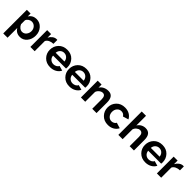

<svg xmlns="http://www.w3.org/2000/svg" viewBox="366 -2377 4238 4238"><g transform="rotate(45 2485.0 -258.5)"><path d="M195 -92V213H61V-524H178V-434Q241 -533 359 -533Q464 -533 534 -454Q604 -375 604 -263Q604 -147 539 -68.5Q474 10 375 10Q253 10 195 -92ZM467 -263Q467 -329 425.5 -374Q384 -419 322 -419Q283 -419 245.5 -394Q208 -369 195 -331V-208Q213 -163 250.5 -133.5Q288 -104 330 -104Q389 -104 428 -151.5Q467 -199 467 -263Z M1007 -408Q945 -407 897.5 -383.5Q850 -360 829 -317V0H695V-524H818V-412Q846 -465 889 -497Q932 -529 980 -531Q1001 -531 1007 -530Z M1318 10Q1195 10 1118.5 -68.5Q1042 -147 1042 -259Q1042 -374 1118 -453.5Q1194 -533 1319 -533Q1443 -533 1517.5 -454Q1592 -375 1592 -264Q1592 -236 1589 -219H1184Q1189 -159 1229 -123.5Q1269 -88 1323 -88Q1364 -88 1399.5 -107.5Q1435 -127 1447 -159L1562 -127Q1533 -65 1468 -27.5Q1403 10 1318 10ZM1181 -304H1455Q1449 -363 1410.5 -399.5Q1372 -436 1317 -436Q1263 -436 1224.5 -399.5Q1186 -363 1181 -304Z M1917 10Q1794 10 1717.5 -68.5Q1641 -147 1641 -259Q1641 -374 1717 -453.5Q1793 -533 1918 -533Q2042 -533 2116.5 -454Q2191 -375 2191 -264Q2191 -236 2188 -219H1783Q1788 -159 1828 -123.5Q1868 -88 1922 -88Q1963 -88 1998.5 -107.5Q2034 -127 2046 -159L2161 -127Q2132 -65 2067 -27.5Q2002 10 1917 10ZM1780 -304H2054Q2048 -363 2009.5 -399.5Q1971 -436 1916 -436Q1862 -436 1823.5 -399.5Q1785 -363 1780 -304Z M2760 0H2626V-294Q2626 -415 2543 -415Q2502 -415 2462 -383.5Q2422 -352 2407 -306V0H2273V-524H2394V-427Q2423 -477 2478.5 -505Q2534 -533 2602 -533Q2760 -533 2760 -327Z M3121 10Q2997 10 2920.5 -69.5Q2844 -149 2844 -262Q2844 -375 2920 -454Q2996 -533 3120 -533Q3203 -533 3264.5 -497Q3326 -461 3357 -399L3226 -359Q3191 -419 3119 -419Q3061 -419 3021.5 -375Q2982 -331 2982 -262Q2982 -194 3022 -149Q3062 -104 3119 -104Q3155 -104 3185.5 -121.5Q3216 -139 3228 -166L3359 -126Q3331 -65 3268 -27.5Q3205 10 3121 10Z M3928 0H3794V-294Q3794 -415 3706 -415Q3668 -415 3629 -384Q3590 -353 3575 -306V0H3441V-730H3575V-427Q3604 -477 3654 -505Q3704 -533 3763 -533Q3928 -533 3928 -327Z M4288 10Q4165 10 4088.5 -68.5Q4012 -147 4012 -259Q4012 -374 4088 -453.5Q4164 -533 4289 -533Q4413 -533 4487.5 -454Q4562 -375 4562 -264Q4562 -236 4559 -219H4154Q4159 -159 4199 -123.5Q4239 -88 4293 -88Q4334 -88 4369.5 -107.5Q4405 -127 4417 -159L4532 -127Q4503 -65 4438 -27.5Q4373 10 4288 10ZM4151 -304H4425Q4419 -363 4380.5 -399.5Q4342 -436 4287 -436Q4233 -436 4194.5 -399.5Q4156 -363 4151 -304Z M4956 -408Q4894 -407 4846.5 -383.5Q4799 -360 4778 -317V0H4644V-524H4767V-412Q4795 -465 4838 -497Q4881 -529 4929 -531Q4950 -531 4956 -530Z"/></g></svg>

Font: Raleway-v4020
Style: Bold
Weight: 700
Designer: Matt McInerney, Pablo Impallari, Rodrigo Fuenzalida
Foundry: Matt McInerney, Pablo Impallari, Rodrigo Fuenzalida
Version: Version 4.020;PS 004.020;hotconv 1.0.88;makeotf.lib2.5.64775